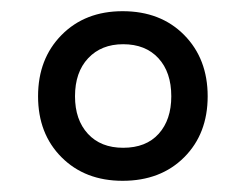

<svg xmlns="http://www.w3.org/2000/svg" viewBox="-20 -746 440 343"><path d="M199 -423Q132 -423 90 -465Q48 -507 48 -574Q48 -641 90 -683.5Q132 -726 199 -726Q267 -726 309 -683.5Q351 -641 351 -574Q351 -507 309 -465Q267 -423 199 -423ZM200 -482Q241 -482 263.5 -507Q286 -532 286 -574Q286 -617 263 -642Q240 -667 200 -667Q161 -667 137.5 -642Q114 -617 114 -574Q114 -532 137 -507Q160 -482 200 -482Z"/></svg>

Font: NotoSerif-Regular
Style: Regular
Weight: 400
Designer: Monotype Design Team
Foundry: Monotype Imaging Inc.
Version: Version 2.007; ttfautohint (v1.8) -l 8 -r 50 -G 200 -x 14 -D